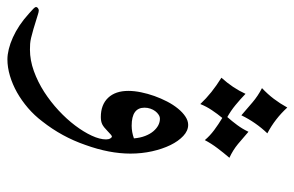

<svg xmlns="http://www.w3.org/2000/svg" viewBox="-237 -501 829 541"><g transform="rotate(90 177.5 -230.5)"><path d="M291.5 -131.3Q288.6 -131.3 276.4 -119.1Q265.1 -107.9 257.1 -104Q249 -100.1 236.8 -100.1Q202.1 -100.1 182.6 -120.6Q163.1 -141.1 163.1 -177.7Q163.1 -194.3 167 -213.4Q170.9 -232.4 177.5 -251Q184.1 -269.5 193.1 -286.9Q202.1 -304.2 212.9 -317.4Q223.6 -330.6 235.4 -338.4Q247.1 -346.2 258.8 -346.2Q275.4 -346.2 290 -332.5Q304.7 -318.8 315.7 -296.4Q326.7 -273.9 333.3 -244.6Q339.8 -215.3 339.8 -183.6Q339.8 -124 315.4 -56.6Q292.5 9.8 249 64.9Q232.4 86.9 211.4 105Q190.4 123 167.5 136Q144.5 148.9 120.6 156Q96.7 163.1 74.2 163.1Q61 163.1 45.2 159.2Q29.3 155.3 12.5 147.7Q-4.4 140.1 -21.5 128.7Q-38.6 117.2 -54.7 102.5Q-64 94.2 -68.6 89.8Q-73.2 85.4 -73.2 82Q-73.2 79.6 -70.1 77.1Q-66.9 74.7 -63.5 74.7Q-59.6 74.7 -50.8 77.6Q-25.9 85.4 -11 89.8Q3.9 94.2 13.7 96.4Q23.4 98.6 30.5 99.1Q37.6 99.6 46.9 99.6Q76.7 99.6 107.2 88.6Q137.7 77.6 165.8 59.6Q193.8 41.5 218.3 18.8Q242.7 -3.9 260.7 -27.8Q278.8 -51.8 289.3 -74.5Q299.8 -97.2 299.8 -114.7Q299.8 -122.1 297.1 -126.7Q294.4 -131.3 291.5 -131.3ZM296.9 -193.4Q295.4 -211.4 290 -225.1Q284.7 -238.8 276.9 -248Q269 -257.3 260 -262Q251 -266.6 241.7 -266.6Q235.8 -266.6 230.2 -262.9Q224.6 -259.3 220.2 -253.4Q215.8 -247.6 213.1 -239.7Q210.4 -231.9 210.4 -223.1Q210.4 -187 261.2 -187Q279.3 -187 296.9 -193.4ZM231.9 -496.1Q213.9 -511.7 195.6 -527.3Q177.2 -543 155.3 -554.2Q172.4 -570.3 185.5 -587.6Q198.7 -605 210 -625.5Q241.7 -590.8 282.7 -569.3Q251.5 -536.6 231.9 -496.1ZM200.2 -380.4Q184.6 -397 166.3 -411.6Q147.9 -426.3 126 -439.9Q140.6 -456.1 151.9 -472.9Q163.1 -489.7 171.4 -507.8Q186.5 -493.2 202.9 -479.7Q219.2 -466.3 236.8 -456.5Q248.5 -469.7 259.5 -484.6Q270.5 -499.5 278.3 -516.1Q294.9 -501.5 312.5 -486.8Q330.1 -472.2 351.6 -462.4Q337.4 -445.8 324.5 -428.7Q311.5 -411.6 301.8 -393.1Q290 -407.2 273.7 -419.4Q257.3 -431.6 239.3 -442.4Q227.5 -428.2 217.3 -412.8Q207 -397.5 200.2 -380.4Z"/></g></svg>

Font: HM XNiloofar
Style: Regular
Weight: 400
Designer: Hossein Movahhedian
Version: Version 2.8, 2015